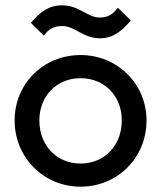

<svg xmlns="http://www.w3.org/2000/svg" viewBox="-20 -692 606 722"><path d="M283 10C422 10 531 -99 531 -239C531 -377 421 -485 283 -485C143 -485 35 -377 35 -239C35 -100 144 10 283 10ZM96 -606 145 -558C163 -582 180 -594 214 -594C263 -594 292 -548 356 -548C405 -548 438 -575 472 -615L423 -663C405 -639 388 -626 355 -626C308 -626 279 -672 213 -672C163 -672 130 -646 96 -606ZM128 -239C128 -331 193 -398 283 -398C372 -398 438 -332 438 -239C438 -145 373 -77 283 -77C193 -77 128 -145 128 -239Z"/></svg>

Font: MV Cash
Style: Regular
Weight: 400
Designer: Rodrigo Fuenzalida
Foundry: fragTYPE
Version: Version 1.100;Glyphs 3.1.2 (3151)